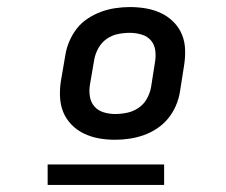

<svg xmlns="http://www.w3.org/2000/svg" viewBox="-20 -713 640 544"><path d="M306 -317Q282 -317 260 -321Q238 -325 218 -334.5Q198 -344 182.5 -360Q167 -376 159 -396Q151 -416 150 -439.5Q149 -463 153 -486L165 -556Q168 -576 176.5 -596Q185 -616 198 -632.5Q211 -649 229.5 -661Q248 -673 267.5 -680Q287 -687 307.5 -690Q328 -693 348 -693Q372 -693 394.5 -689Q417 -685 437 -675.5Q457 -666 472.5 -650Q488 -634 496 -614Q504 -594 504.5 -570.5Q505 -547 501 -524L490 -454Q487 -434 478.5 -414Q470 -394 456.5 -377.5Q443 -361 425 -349Q407 -337 387 -330Q367 -323 346.5 -320Q326 -317 306 -317ZM306 -390Q323 -390 340 -393.5Q357 -397 372 -407Q387 -417 396 -433Q405 -449 408 -466L419 -536Q422 -553 420 -569.5Q418 -586 408 -598Q398 -610 381.5 -615Q365 -620 348 -620Q331 -620 314 -616.5Q297 -613 282.5 -603Q268 -593 259 -577Q250 -561 247 -544L235 -474Q232 -457 234.5 -440.5Q237 -424 247 -412Q257 -400 273 -395Q289 -390 306 -390ZM445 -189H115V-247H445Z"/></svg>

Font: Iosevka Aile Medium Oblique
Style: Regular
Weight: 500
Italic angle: -9°
Designer: Belleve Invis
Foundry: Belleve Invis
Version: Version 31.1.0; ttfautohint (v1.8.4)